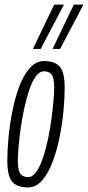

<svg xmlns="http://www.w3.org/2000/svg" viewBox="-20 -810 385 840"><path d="M102 10Q56 10 34 -14Q12 -38 12 -109Q12 -150 17 -205.5Q22 -261 33.5 -320Q45 -379 63.5 -429.5Q82 -480 109.5 -511.5Q137 -543 173 -543Q219 -543 241 -519Q263 -495 263 -425Q263 -384 258 -328Q253 -272 241.5 -213.5Q230 -155 211 -104Q192 -53 165 -21.5Q138 10 102 10ZM103 -35Q122 -35 138.5 -58Q155 -81 167.5 -118Q180 -155 189.5 -199.5Q199 -244 205 -288.5Q211 -333 214 -369Q217 -405 217 -426Q217 -472 205 -485Q193 -498 173 -498Q153 -498 136.5 -475.5Q120 -453 107.5 -415.5Q95 -378 85.5 -333.5Q76 -289 70 -245Q64 -201 61 -164.5Q58 -128 58 -108Q58 -62 70 -48.5Q82 -35 103 -35ZM210 -596 303 -790H345L243 -596ZM124 -596 217 -790H260L158 -596Z"/></svg>

Font: Georama ExtraCondensed Light
Style: Italic
Weight: 300
Width: 2
Italic angle: -9°
Designer: Jean-Baptiste Levee
Foundry: Production Type
Version: Version 1.000